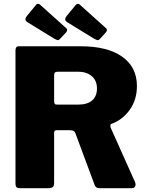

<svg xmlns="http://www.w3.org/2000/svg" viewBox="-20 -984 771 1004"><path d="M689 -20Q689 -11 684 -5.5Q679 0 670 0H499Q480 0 474 -19L374 -288Q371 -296 364.5 -299.5Q358 -303 344 -303H275Q269 -303 266 -299.5Q263 -296 263 -292V-27Q263 -12 256 -6Q249 0 233 0H84Q71 0 66 -5.5Q61 -11 61 -23V-721Q61 -742 78 -742H402Q542 -742 619 -687.5Q696 -633 696 -534Q696 -463 658.5 -410Q621 -357 562 -336Q557 -334 557 -326Q557 -321 558 -318L687 -30Q689 -22 689 -20ZM487 -521Q487 -563 459.5 -586Q432 -609 389 -609H284Q272 -609 267.5 -605Q263 -601 263 -591V-457Q263 -446 266 -441.5Q269 -437 278 -437H389Q437 -437 462 -459Q487 -481 487 -521ZM179 -964Q185 -964 190 -959L327 -836Q331 -833 331 -828Q331 -820 324 -813L294 -781Q288 -774 282 -774Q279 -774 265 -781L125 -867Q113 -874 113 -883Q113 -891 121 -901L168 -958Q172 -964 179 -964ZM387 -964Q393 -964 398 -959L535 -836Q539 -833 539 -827Q539 -820 532 -813L503 -781Q497 -774 491 -774Q487 -774 473 -781L333 -867Q321 -874 321 -883Q321 -891 329 -901L376 -958Q381 -964 387 -964Z"/></svg>

Font: Libre Franklin ExtraBold
Style: Regular
Weight: 800
Designer: Pablo Impallari, Rodrigo Fuenzalida
Foundry: Impallari Type
Version: Version 1.002; ttfautohint (v1.5)